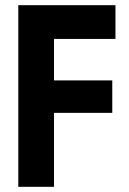

<svg xmlns="http://www.w3.org/2000/svg" viewBox="-20 -720 496 740"><path d="M425 -700V-570H139.4V-700ZM188.1 -700V0H50.6V-700ZM412.7 -410.1V-285H139.4V-410.1Z"/></svg>

Font: TASA Explorer VF
Style: Regular
Weight: 400
Designer: Weizhong Zhang
Foundry: Local Remote
Version: Version 1.000;Glyphs 3.2 (3192)